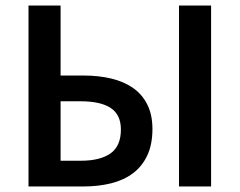

<svg xmlns="http://www.w3.org/2000/svg" viewBox="-20 -674 866 694"><path d="M83 0V-654H199V-401H282Q337 -401 382.5 -390Q428 -379 461 -356Q494 -333 512.5 -296Q531 -259 531 -208Q531 -152 512.5 -112.5Q494 -73 461 -48Q428 -23 382 -11.5Q336 0 281 0ZM199 -93H272Q342 -93 379.5 -119.5Q417 -146 417 -206Q417 -259 380.5 -283.5Q344 -308 270 -308H199ZM627 0V-654H743V0Z"/></svg>

Font: Giro Sans Semibold
Style: Regular
Weight: 600
Designer: Paul D. Hunt
Foundry: Adobe Systems Incorporated
Version: Version 1.000;PS 1.0;hotconv 1.0.88;makeotf.lib2.5.647800